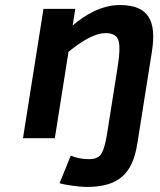

<svg xmlns="http://www.w3.org/2000/svg" viewBox="-20 -547 634 760"><path d="M523.5 22 581.2 -342C600.4 -463.6 569.3 -527 454.5 -527C381.3 -527 316.4 -488.1 267.6 -446L278.1 -512H152.1L71 0H197L251.2 -342C311.6 -391.3 360.6 -416 397.9 -416C424.6 -416 441.3 -407 448.1 -389C454.9 -371 454.1 -335.3 445.7 -282L403.9 -18C398.2 18 391.1 43.8 382.6 59.5C374.1 75.2 357.2 83 331.9 83C306.5 83 282.6 78.3 260.1 69L215.8 178C234.8 184.7 294.5 193 321.4 193C445.2 193 504 145.5 523.5 22Z"/></svg>

Font: Fog Sans
Style: It
Weight: 700
Foundry: Intel Corporation
Version: Version 1.00